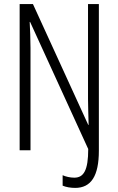

<svg xmlns="http://www.w3.org/2000/svg" viewBox="-20 -734 578 938"><path d="M347 184C425 184 463 126 463 2V-714H410V-250C410 -215 412 -172 413 -124H411L141 -714H76V0H129V-500C129 -548 127 -587 125 -627H127L411 -6C411 98 389 134 343 134C323 134 301 129 286 122V173C302 180 325 184 347 184Z"/></svg>

Font: Noto Sans UI Condensed Light
Style: Regular
Weight: 300
Width: 3
Designer: Monotype Design Team
Foundry: Monotype Imaging Inc.
Version: Version 1.901